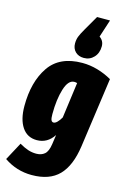

<svg xmlns="http://www.w3.org/2000/svg" viewBox="-172 -935 824 1233"><g transform="rotate(15 240.5 -318.5)"><path d="M496 -499 431 -35Q412 98 349.5 162Q287 226 169 226Q68 226 -15 169L49 50Q82 69 108 77.5Q134 86 162 86Q196 86 217.5 67.5Q239 49 246 0L255 -63Q213 1 143 1Q79 1 44.5 -50.5Q10 -102 10 -191Q10 -351 79 -452.5Q148 -554 299 -554Q350 -554 400.5 -539.5Q451 -525 496 -499ZM197 -186Q197 -158 202 -147Q207 -136 218 -136Q229 -136 242 -149Q255 -162 267 -183L299 -420Q290 -423 280 -423Q240 -423 218.5 -354Q197 -285 197 -186ZM220 -663Q220 -688 228 -709Q236 -730 257 -766L313 -863H399L361 -746Q391 -725 391 -689Q391 -644 364.5 -615.5Q338 -587 298 -587Q263 -587 241.5 -608Q220 -629 220 -663Z"/></g></svg>

Font: Fira Sans Extra Condensed Black
Style: Italic
Weight: 900
Width: 3
Italic angle: -8°
Designer: Carrois Corporate & Edenspiekermann AG
Foundry: Carrois Corporate GbR & Edenspiekermann AG
Version: Version 4.203